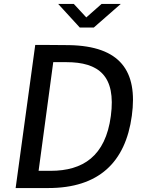

<svg xmlns="http://www.w3.org/2000/svg" viewBox="-20 -950 727 970"><path d="M493 -930 416 -862 353 -930H274L383 -811H454L590 -930ZM158 -723 59 0H224C478 0 614 -129 646 -365C677 -592 587 -717 330 -722C271 -723 167 -723 158 -723ZM249 -636H315C479 -636 567 -567 540 -364C513 -160 398 -87 236 -87H175Z"/></svg>

Font: United Sans Medium
Style: Italic
Weight: 500
Italic angle: -8°
Designer: Pablo Impallari, Rodrigo Fuenzalida (Modified by Dan O. Williams)
Version: Version 1.000;PS 001.000;hotconv 1.0.88;makeotf.lib2.5.64775